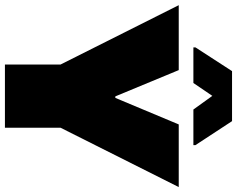

<svg xmlns="http://www.w3.org/2000/svg" viewBox="-112 -830 939 760"><g transform="rotate(90 357.0 -449.5)"><path d="M232 0V-220L-3 -688H254L358 -437H364L469 -688H717L482 -220V0ZM164 -746V-754L258 -899H456L551 -754V-746H410L356 -821L305 -746Z"/></g></svg>

Font: Saira SemiExpanded Black
Style: Regular
Weight: 900
Width: 6
Designer: Hector Gatti with collaboration of the Omnibus-Type team
Foundry: Omnibus-Type
Version: Version 1.101